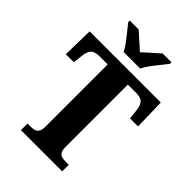

<svg xmlns="http://www.w3.org/2000/svg" viewBox="-266 -1045 1158 1158"><g transform="rotate(45 313.5 -465.5)"><path d="M138 0V-56H166Q184 -56 198 -60.5Q212 -65 220 -79Q228 -93 228 -121V-650H159Q118 -650 102 -632.5Q86 -615 82 -582L74 -515H6L10 -714H617L622 -515H553L546 -582Q542 -615 526.5 -632.5Q511 -650 469 -650H400V-119Q400 -91 408 -77.5Q416 -64 430 -60Q444 -56 462 -56H490V0ZM242 -771Q232 -794 212 -820.5Q192 -847 171 -873Q150 -899 135 -918V-931H212Q223 -920 241.5 -903.5Q260 -887 279.5 -870Q299 -853 313 -839Q327 -853 346.5 -870Q366 -887 385 -903.5Q404 -920 415 -931H491V-918Q477 -899 455.5 -873Q434 -847 414.5 -820.5Q395 -794 384 -771Z"/></g></svg>

Font: Noto Serif Khmer SemiCondensed ExtraBold
Style: Regular
Weight: 800
Width: 4
Designer: Danh Hong and the Monotype Design Team
Foundry: Monotype Imaging Inc.
Version: Version 2.004